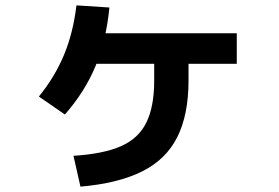

<svg xmlns="http://www.w3.org/2000/svg" viewBox="-20 -649 1040 716"><path d="M254 -68Q366 -75 431.5 -104Q497 -133 526 -192.5Q555 -252 555 -348V-471H683V-348Q683 -221 641 -137.5Q599 -54 509.5 -9.5Q420 35 280 47ZM125 -289Q185 -363 219 -445Q253 -527 265 -629L388 -621Q376 -498 336 -402Q296 -306 222 -222ZM281 -411V-525H863V-411Z"/></svg>

Font: M PLUS 1 Thin
Style: Bold
Weight: 700
Version: Version 1.001